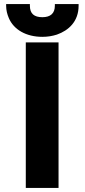

<svg xmlns="http://www.w3.org/2000/svg" viewBox="-20 -918 416 938"><path d="M10 -890C10 -868 15 -849 23 -830C47 -773 108 -738 187 -738C213 -738 236 -742 258 -749C315 -769 364 -813 364 -890V-898H248V-890C248 -853 227 -834 187 -834C147 -834 126 -851 126 -890V-898H10ZM106 0H266V-711H106Z"/></svg>

Font: Asimov Pro
Style: Blk
Weight: 900
Designer: Google
Version: Version 2.000980; 2014